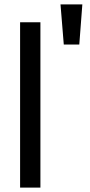

<svg xmlns="http://www.w3.org/2000/svg" viewBox="-20 -859 411 879"><path d="M72 -757H165V0H72ZM257 -839H357L343 -655H272Z"/></svg>

Font: Eudoxus Sans Medium
Style: Regular
Weight: 500
Designer: Stijn de Vries
Foundry: tokotype
Version: Version 2.005